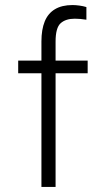

<svg xmlns="http://www.w3.org/2000/svg" viewBox="-20 -740 386 760"><path d="M144 0V-450H52V-500H144V-576Q144 -623 157 -655Q170 -687 197.5 -703.5Q225 -720 267 -720Q279 -720 294 -718Q309 -716 322 -712V-662Q310 -664 298 -665Q286 -666 276 -666Q240 -666 220 -648Q200 -630 200 -575V-500H327V-450H200V0Z"/></svg>

Font: Inclusive Sans Light
Style: Regular
Weight: 300
Designer: Olivia King
Foundry: Olivia King
Version: Version 2.004